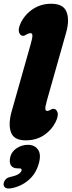

<svg xmlns="http://www.w3.org/2000/svg" viewBox="-41 -756 392 1048"><path d="M320 -578 215.5 -209Q205.5 -173 206.5 -161.8Q207.5 -150.5 217 -150.5Q224 -150.5 232.5 -155.5Q237.5 -158.5 241.5 -160.2Q245.5 -162 251.5 -162Q266 -162 272.8 -143Q279.5 -124 262 -89Q240 -45 198 -17.5Q156 10 99.5 10Q34.5 10 18.8 -34Q3 -78 22.5 -147.5L127 -516.5Q137 -552 135.8 -563.5Q134.5 -575 125 -575Q116.5 -575 105 -568.5Q99.5 -565 94.8 -562.8Q90 -560.5 84.5 -560.5Q69.5 -560.5 63 -579.5Q56.5 -598.5 73.5 -633.5Q97 -679.5 140.2 -707.5Q183.5 -735.5 238.5 -735.5Q305 -735.5 322.2 -691.2Q339.5 -647 320 -578ZM55.5 163Q28.5 163 18.2 145.8Q8 128.5 15.5 99Q23.5 70 51.2 52.2Q79 34.5 111 34.5Q148 34.5 166.2 60.2Q184.5 86 171.5 134Q156 191.5 115.8 226.2Q75.5 261 23.5 271Q-3 276 -13 267.8Q-23 259.5 -21 245.5Q-19.5 234 -10.8 223.8Q-2 213.5 16.5 209.5Q50 202 62.2 192.8Q74.5 183.5 76.5 175Q79.5 163 64.5 163Z"/></svg>

Font: Fraunces 144pt S100 Black
Style: Italic
Weight: 900
Italic angle: -16°
Version: Version 1.000; ttfautohint (v1.8.3)